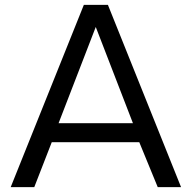

<svg xmlns="http://www.w3.org/2000/svg" viewBox="-20 -770 789 790"><path d="M553 -185H193L121 0H24L325 -750H424L725 0H629ZM527 -263 374 -659 221 -263Z"/></svg>

Font: Oakes Grotesk
Style: Regular
Weight: 400
Designer: Samuel Oakes
Foundry: Samuel Oakes
Version: Version 1.000;PS 001.000;hotconv 1.0.88;makeotf.lib2.5.64775